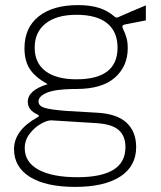

<svg xmlns="http://www.w3.org/2000/svg" viewBox="-20 -558 632 753"><path d="M35 27Q35 -47 127 -98Q138 -104 127 -109Q89 -126 89 -159Q89 -204 167 -228Q118 -255 97 -287Q76 -319 76 -369Q76 -449 131.5 -493.5Q187 -538 286 -538Q334 -538 368.5 -527Q403 -516 429 -493Q433 -489 438 -489Q441 -489 447 -492Q487 -510 552 -537V-478L480 -464Q468 -462 464 -460Q460 -458 460 -454Q460 -450 463 -444Q471 -427 476 -410Q481 -393 481 -369Q481 -298 430.5 -253.5Q380 -209 279 -209H268Q195 -208 163 -194Q131 -180 131 -160Q131 -143 153.5 -135.5Q176 -128 240 -123L360 -116Q438 -112 476 -77Q514 -42 514 19Q514 94 451.5 134.5Q389 175 275 175Q160 175 97.5 136Q35 97 35 27ZM441 -371Q441 -434 400 -467Q359 -500 280 -500Q202 -500 159 -466Q116 -432 116 -371Q116 -311 158.5 -279Q201 -247 280 -247Q441 -247 441 -371ZM472 19Q472 -24 446 -47.5Q420 -71 359 -75L183 -86Q166 -87 140.5 -72.5Q115 -58 96 -33Q77 -8 77 23Q77 78 131 107.5Q185 137 284 137Q377 137 424.5 108Q472 79 472 19Z"/></svg>

Font: Morrison Thin
Style: Regular
Weight: 100
Designer: Pablo Impallari, Rodrigo Fuenzalida (Modified by Dan O. Williams)
Version: Version 0.03;June 6, 2019;FontCreator 11.5.0.2425 64-bit; tt